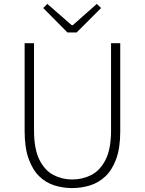

<svg xmlns="http://www.w3.org/2000/svg" viewBox="-20 -949 740 982"><path d="M349 13Q303 13 259 -0.5Q215 -14 181 -47Q147 -80 126.5 -136.5Q106 -193 106 -278V-728H154V-284Q154 -187 181.5 -132Q209 -77 253.5 -54Q298 -31 349 -31Q402 -31 447 -54Q492 -77 520 -132Q548 -187 548 -284V-728H595V-278Q595 -193 574.5 -136.5Q554 -80 519 -47Q484 -14 439.5 -0.5Q395 13 349 13ZM325 -783 201 -908 222 -929 347 -820H352L475 -929L497 -908L372 -783Z"/></svg>

Font: Noto Sans SC ExtraLight
Style: Regular
Weight: 250
Designer: Ryoko NISHIZUKA 西塚涼子 (kana, bopomofo & ideographs); Paul D. Hunt (Latin, Greek & Cyrillic); Sandoll Communications 산돌커뮤니
Foundry: Adobe
Version: Version 2.004-H2;hotconv 1.0.118;makeotfexe 2.5.65603